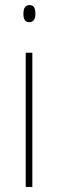

<svg xmlns="http://www.w3.org/2000/svg" viewBox="-20 -734 226 754"><path d="M95 -647C111 -647 119 -658 119 -680C119 -703 112 -714 96 -714C80 -714 72 -703 72 -680C72 -658 79 -647 95 -647ZM81 0H107V-527H81Z"/></svg>

Font: Noto Sans Condensed Thin
Style: Regular
Weight: 100
Width: 3
Designer: Monotype Design Team
Foundry: Monotype Imaging Inc.
Version: Version 2.013